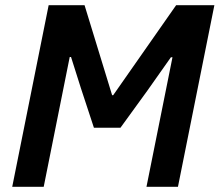

<svg xmlns="http://www.w3.org/2000/svg" viewBox="-20 -718 844 738"><path d="M543 0H664L804 -698H657L415 -352H411L305 -698H167L27 0H148L248 -499H253L291 -379L341 -227H443L546 -369L637 -498H643Z"/></svg>

Font: Braiins Sans SemiBold
Style: Italic
Weight: 600
Italic angle: -11.31°
Designer: Mike Abbink, Paul van der Laan, Pieter van Rosmalen, Jiri Chlebus, Lubos Buracinsky
Foundry: Bold Monday, Sudetype
Version: Version 1.000;hotconv 1.0.109;makeotfexe 2.5.65596